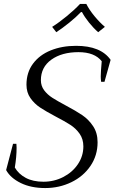

<svg xmlns="http://www.w3.org/2000/svg" viewBox="-20 -942 580 972"><path d="M244 -806Q279 -828 318.5 -860.5Q358 -893 385 -922H417Q432 -892 458.5 -860Q485 -828 511 -806L477 -779Q453 -800 430.5 -828Q408 -856 395 -881H390Q365 -855 331 -827.5Q297 -800 265 -779ZM11 -81 46 -214H63Q64 -209 64 -194Q64 -148 55 -94Q74 -61 110.5 -41.5Q147 -22 200 -22Q254 -22 300.5 -46Q347 -70 374.5 -111Q402 -152 402 -201Q402 -238 383 -265Q364 -292 336 -310Q308 -328 260 -353Q211 -379 182.5 -398Q154 -417 134 -445.5Q114 -474 114 -513Q114 -575 147 -619.5Q180 -664 237 -687Q294 -710 365 -710Q490 -710 540 -639L509 -528H492Q490 -542 490 -555Q490 -577 495 -632Q459 -678 377 -678Q293 -678 240 -640Q187 -602 187 -536Q187 -507 203.5 -485Q220 -463 245 -447Q270 -431 313 -408Q364 -381 396.5 -359Q429 -337 451.5 -303Q474 -269 474 -222Q474 -155 438 -102Q402 -49 341 -19.5Q280 10 209 10Q137 10 85 -15.5Q33 -41 11 -81Z"/></svg>

Font: Trirong Light
Style: Italic
Weight: 300
Italic angle: -12°
Designer: Katatrad Team
Foundry: CadsonDemak
Version: Version 1.001